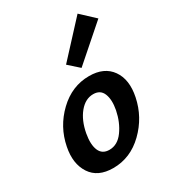

<svg xmlns="http://www.w3.org/2000/svg" viewBox="-176 -807 817 909"><g transform="rotate(-30 233.0 -352.0)"><path d="M280 -479 224 -529 392 -711 466 -642ZM174 7Q90 7 53 -49.5Q16 -106 33 -191Q52 -289 124.5 -358.5Q197 -428 291 -428Q373 -428 411.5 -373.5Q450 -319 432 -231Q412 -133 340 -63Q268 7 174 7ZM201 -77Q246 -77 277.5 -120.5Q309 -164 321 -224Q331 -277 317.5 -310.5Q304 -344 265 -344Q222 -344 189 -304Q156 -264 144 -199Q134 -143 148 -110Q162 -77 201 -77Z"/></g></svg>

Font: EauTest
Style: Bold Italic
Weight: 700
Italic angle: -12°
Designer: Christian Thalmann (Catharsis Fonts)
Version: Version 0.001;PS 000.001;hotconv 1.0.88;makeotf.lib2.5.64775